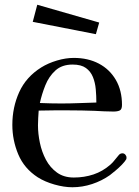

<svg xmlns="http://www.w3.org/2000/svg" viewBox="-20 -786 585 809"><path d="M386 -354Q386 -382 383.5 -410Q381 -438 371.5 -461.5Q362 -485 342 -499.5Q322 -514 286 -514Q241 -514 213.5 -489Q186 -464 171 -426.5Q156 -389 148 -352Q171 -351 193.5 -350.5Q216 -350 238 -350Q275 -350 312 -351.5Q349 -353 386 -354ZM513 -122Q513 -117 512 -115Q507 -106 494 -92.5Q481 -79 466.5 -67Q452 -55 443 -48Q409 -24 368 -10.5Q327 3 285 3Q250 3 209.5 -8.5Q169 -20 139 -39Q82 -76 57 -135.5Q32 -195 32 -260Q32 -334 61 -398Q90 -462 154 -502Q183 -520 220 -531Q257 -542 291 -542Q351 -542 396.5 -518Q442 -494 468 -449.5Q494 -405 494 -344Q494 -325 484.5 -320.5Q475 -316 458 -316Q438 -316 418 -317Q398 -318 378 -319Q351 -320 324.5 -320.5Q298 -321 271 -321Q240 -321 207.5 -321Q175 -321 143 -320Q142 -304 141 -289Q140 -274 140 -258Q140 -223 148 -184.5Q156 -146 173.5 -113Q191 -80 220 -59Q249 -38 291 -38Q335 -38 374 -51Q413 -64 446 -93Q456 -102 463.5 -112Q471 -122 480 -132Q486 -140 496 -140Q503 -140 508 -134.5Q513 -129 513 -122ZM398 -691 384 -642 118 -694 137 -766Z"/></svg>

Font: Kaisei Decol Medium
Style: Regular
Weight: 500
Designer: Font-Kai, 金井和夫
Foundry: KAZUO KANAI
Version: Version 5.003